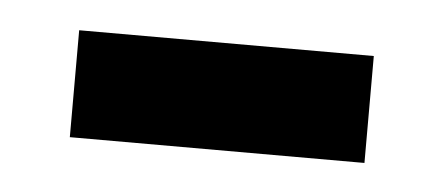

<svg xmlns="http://www.w3.org/2000/svg" viewBox="-25 -349 372 161"><g transform="rotate(5 161.0 -268.0)"><path d="M37 -223H285V-313H37Z"/></g></svg>

Font: Noto Sans Gujarati UI Medium
Style: Regular
Weight: 500
Designer: Jelle Bosma - Monotype Design Team, Universal Thirst
Foundry: Monotype Imaging Inc.
Version: Version 2.106